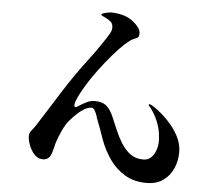

<svg xmlns="http://www.w3.org/2000/svg" viewBox="-56 -848 1113 966"><g transform="rotate(5 500.0 -364.5)"><path d="M869 -114Q869 -68 851.5 -29.5Q834 9 800.5 32Q767 55 718 55Q656 55 610.5 28.5Q565 2 533 -42.5Q501 -87 481 -141Q471 -169 461.5 -196Q452 -223 441 -250Q440 -256 435.5 -267.5Q431 -279 425 -288.5Q419 -298 412 -298Q392 -298 372 -285.5Q352 -273 334.5 -256Q317 -239 305 -225Q287 -205 270.5 -169Q254 -133 246 -107Q242 -93 239 -79.5Q236 -66 231 -52Q226 -36 215.5 -27Q205 -18 188 -18Q164 -18 146 -37Q128 -56 118 -82.5Q108 -109 108 -129Q108 -145 120.5 -159.5Q133 -174 141 -187Q197 -276 254 -366Q311 -456 375 -540Q396 -567 415.5 -595.5Q435 -624 454 -652Q462 -664 470.5 -679Q479 -694 479 -710Q479 -730 464 -741Q449 -752 433.5 -758.5Q418 -765 418 -769Q418 -773 428.5 -776.5Q439 -780 451 -782Q463 -784 466 -784Q501 -784 533 -774Q565 -764 591 -739Q600 -731 609 -718Q618 -705 618 -692Q618 -672 607.5 -668Q597 -664 583 -657Q577 -654 565 -644Q553 -634 547 -629Q520 -604 489 -568Q458 -532 427.5 -491.5Q397 -451 372 -410.5Q347 -370 332 -336Q329 -330 326 -320.5Q323 -311 323 -304Q323 -301 324 -297.5Q325 -294 329 -294Q334 -294 348 -303.5Q362 -313 382.5 -323Q403 -333 425 -333Q463 -333 484 -314Q505 -295 519 -261Q531 -233 545.5 -198.5Q560 -164 579.5 -132.5Q599 -101 626 -81Q653 -61 691 -61Q716 -61 731.5 -76.5Q747 -92 754.5 -114.5Q762 -137 762 -158Q762 -234 722 -299Q716 -308 710 -317.5Q704 -327 696 -334Q695 -335 695 -336Q695 -341 699 -341Q704 -341 714 -335Q724 -329 729 -325Q761 -303 793.5 -269.5Q826 -236 847.5 -196Q869 -156 869 -114Z"/></g></svg>

Font: Kaisei HarunoUmi
Style: Bold
Weight: 700
Designer: Font-Kai, 金井和夫
Foundry: KAZUO KANAI
Version: Version 5.003